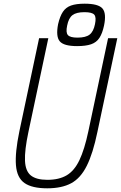

<svg xmlns="http://www.w3.org/2000/svg" viewBox="-20 -1007 656 1041"><path d="M236 14Q154 14 113 -14.5Q72 -43 66.5 -111Q61 -179 85 -295L192 -800H242L134 -291Q113 -192 115.5 -135.5Q118 -79 147.5 -55.5Q177 -32 237 -32Q300 -32 341.5 -56.5Q383 -81 410.5 -138.5Q438 -196 459 -295L566 -800H616L508 -291Q484 -175 450.5 -108Q417 -41 366 -13.5Q315 14 236 14ZM398 -757Q326 -757 304 -783Q282 -809 295 -876Q305 -919 321 -943Q337 -967 365 -977Q393 -987 439 -987Q513 -987 535.5 -961Q558 -935 544 -868Q535 -826 519 -801.5Q503 -777 474 -767Q445 -757 398 -757ZM400 -803Q445 -803 466 -819.5Q487 -836 495 -876Q503 -914 491 -927.5Q479 -941 438 -941Q394 -941 373 -925Q352 -909 344 -868Q336 -831 348 -817Q360 -803 400 -803Z"/></svg>

Font: Victor Mono Thin
Style: Italic
Weight: 100
Italic angle: -12°
Monospace: yes
Designer: Rune Bjørnerås
Version: Version 1.561;gftools[0.9.30]